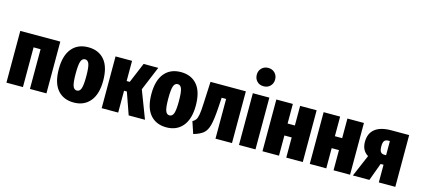

<svg xmlns="http://www.w3.org/2000/svg" viewBox="-63 -1354 4203 1910"><g transform="rotate(15 2038.5 -399.0)"><path d="M278 0V-409H206V0H36V-533H448V0Z M961 -266Q961 -129 900 -55.5Q839 18 732 18Q625 18 564.5 -53.5Q504 -125 504 -267Q504 -405 564.5 -478Q625 -551 733 -551Q840 -551 900.5 -480Q961 -409 961 -266ZM678 -267Q678 -175 690.5 -140Q703 -105 732 -105Q762 -105 774.5 -140.5Q787 -176 787 -266Q787 -357 774.5 -392Q762 -427 733 -427Q703 -427 690.5 -391.5Q678 -356 678 -267Z M1457 -533 1354 -285 1463 0H1295L1216 -225H1187V0H1017V-533H1187V-325H1219L1306 -533Z M1915 -266Q1915 -129 1854 -55.5Q1793 18 1686 18Q1579 18 1518.5 -53.5Q1458 -125 1458 -267Q1458 -405 1518.5 -478Q1579 -551 1687 -551Q1794 -551 1854.5 -480Q1915 -409 1915 -266ZM1632 -267Q1632 -175 1644.5 -140Q1657 -105 1686 -105Q1716 -105 1728.5 -140.5Q1741 -176 1741 -266Q1741 -357 1728.5 -392Q1716 -427 1687 -427Q1657 -427 1644.5 -391.5Q1632 -356 1632 -267Z M2359 -533V0H2189V-409H2143L2136 -297Q2128 -179 2112.5 -121Q2097 -63 2064 -35Q2031 -7 1963 13L1922 -109Q1944 -121 1955.5 -137.5Q1967 -154 1974 -191.5Q1981 -229 1984 -304L1995 -533Z M2601 -533V0H2431V-533ZM2610 -722Q2610 -681 2583.5 -654Q2557 -627 2515 -627Q2473 -627 2447 -654Q2421 -681 2421 -722Q2421 -762 2447.5 -789Q2474 -816 2515 -816Q2557 -816 2583.5 -789Q2610 -762 2610 -722Z M2918 0V-208H2843V0H2673V-533H2843V-331H2918V-533H3088V0Z M3405 0V-208H3330V0H3160V-533H3330V-331H3405V-533H3575V0Z M4041 -533V0H3871V-182H3841L3774 0H3604L3700 -225Q3633 -265 3633 -355Q3633 -442 3690 -487.5Q3747 -533 3859 -533ZM3871 -280V-426H3856Q3827 -426 3814.5 -409.5Q3802 -393 3802 -355Q3802 -314 3814 -297Q3826 -280 3853 -280Z"/></g></svg>

Font: Fira Sans Extra Condensed ExtraBold
Style: Regular
Weight: 800
Width: 1
Designer: Carrois Corporate & Edenspiekermann AG
Foundry: Carrois Corporate GbR & Edenspiekermann AG
Version: Version 4.203